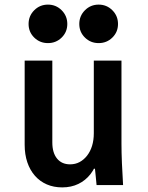

<svg xmlns="http://www.w3.org/2000/svg" viewBox="-20 -803 640 833"><path d="M507 -180V-540H387V-225Q387 -195 379.5 -170.5Q372 -146 358 -128Q344 -110 325.5 -100Q307 -90 284 -90Q248 -90 227.5 -115Q207 -140 207 -185V-540H87V-175Q87 -133 98.5 -99Q110 -65 131.5 -40.5Q153 -16 183 -3Q213 10 250 10Q289 10 320 -5Q351 -20 372.5 -47.5Q394 -75 405.5 -115Q417 -155 417 -205L362 -71H392Q394 -54 395.5 -36.5Q397 -19 399 0H514Q511 -48 509 -95Q507 -142 507 -180ZM104 -699Q104 -664 128.5 -640Q153 -616 188 -616Q223 -616 247.5 -640Q272 -664 272 -699Q272 -734 247.5 -758.5Q223 -783 188 -783Q153 -783 128.5 -758.5Q104 -734 104 -699ZM324 -699Q324 -664 348.5 -640Q373 -616 408 -616Q443 -616 467.5 -640Q492 -664 492 -699Q492 -734 467.5 -758.5Q443 -783 408 -783Q373 -783 348.5 -758.5Q324 -734 324 -699Z"/></svg>

Font: CommitMonoV142 ExtLt
Style: Regular
Weight: 200
Monospace: yes
Designer: Eigil Nikolajsen
Foundry: Eigil Nikolajsen
Version: Version 1.142